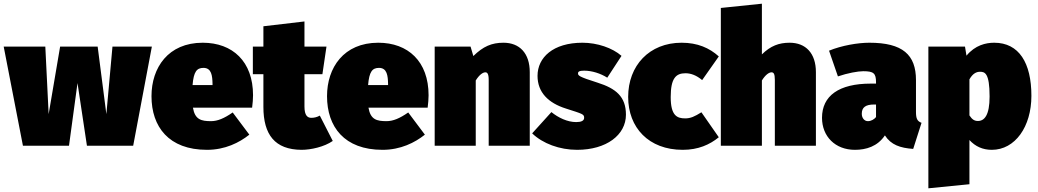

<svg xmlns="http://www.w3.org/2000/svg" viewBox="-31 -788 5609 1038"><path d="M790 -536H577L544 -171L497 -536H294L232 -171L214 -536H-11L93 0H342L388 -339L439 0H689Z M1337 -273C1337 -456 1226 -557 1065 -557C878 -557 788 -422 788 -268C788 -103 881 22 1088 22C1186 22 1263 -17 1317 -60L1227 -180C1181 -148 1145 -133 1110 -133C1057 -133 1023 -141 1012 -206H1332C1335 -227 1337 -256 1337 -273ZM1118 -328H1010C1016 -401 1033 -421 1069 -421C1113 -421 1117 -378 1118 -335Z M1698 -163C1682 -154 1666 -151 1652 -151C1632 -151 1615 -163 1615 -212V-387H1712L1734 -536H1615V-672L1393 -646V-536H1336V-387H1393V-210C1393 -60 1455 21 1599 22C1650 22 1722 6 1768 -26Z M2286 -273C2286 -456 2175 -557 2014 -557C1827 -557 1737 -422 1737 -268C1737 -103 1830 22 2037 22C2135 22 2212 -17 2266 -60L2176 -180C2130 -148 2094 -133 2059 -133C2006 -133 1972 -141 1961 -206H2281C2284 -227 2286 -256 2286 -273ZM2067 -328H1959C1965 -401 1982 -421 2018 -421C2062 -421 2066 -378 2067 -335Z M2691 -557C2627 -557 2581 -537 2528 -485L2513 -536H2319V0H2541V-353C2561 -385 2580 -397 2593 -397C2603 -397 2611 -390 2611 -356V0H2833V-398C2833 -500 2778 -557 2691 -557Z M3118 -557C2959 -557 2875 -477 2875 -378C2875 -289 2933 -231 3029 -201C3119 -172 3127 -171 3127 -151C3127 -135 3111 -128 3084 -128C3036 -128 2987 -152 2950 -182L2846 -67C2903 -12 2994 22 3089 22C3247 22 3353 -58 3353 -168C3353 -266 3298 -310 3200 -341C3095 -374 3094 -380 3094 -392C3094 -400 3100 -406 3127 -406C3169 -406 3216 -391 3252 -368L3329 -486C3280 -529 3198 -557 3118 -557Z M3654 -557C3479 -557 3365 -433 3365 -264C3365 -98 3476 22 3660 22C3744 22 3806 -6 3855 -46L3761 -181C3724 -158 3703 -148 3673 -148C3629 -148 3595 -163 3595 -263C3595 -365 3623 -392 3675 -392C3704 -392 3734 -381 3765 -355L3855 -483C3804 -529 3740 -557 3654 -557Z M4238 -557C4180 -557 4135 -540 4088 -494V-768L3866 -745V0H4088V-353C4108 -385 4127 -397 4140 -397C4151 -397 4158 -390 4158 -356V0H4380V-398C4380 -500 4325 -557 4238 -557Z M4921 -184V-355C4921 -492 4849 -557 4669 -557C4607 -557 4519 -542 4451 -514L4499 -375C4552 -393 4607 -403 4636 -403C4692 -403 4705 -392 4705 -343V-336H4677C4504 -336 4413 -270 4413 -151C4413 -51 4484 22 4591 22C4651 22 4713 4 4753 -56C4786 -5 4835 12 4906 17L4951 -124C4927 -133 4921 -148 4921 -184ZM4661 -133C4642 -133 4628 -150 4628 -173C4628 -208 4649 -223 4695 -223H4705V-155C4695 -143 4679 -133 4661 -133Z M5344 -557C5299 -557 5241 -544 5194 -487L5186 -536H4988V230L5210 208V-31C5242 4 5282 22 5331 22C5457 22 5545 -103 5545 -270C5545 -448 5478 -557 5344 -557ZM5256 -134C5238 -134 5225 -141 5210 -164V-359C5228 -391 5248 -400 5267 -400C5293 -400 5319 -394 5319 -266C5319 -165 5291 -134 5256 -134Z"/></svg>

Font: Fira Sans Ultra
Style: Regular
Weight: 950
Designer: Carrois Corporate & Edenspiekermann AG
Foundry: Carrois Corporate GbR & Edenspiekermann AG
Version: Version 4.203;PS 004.203;hotconv 1.0.88;makeotf.lib2.5.64775